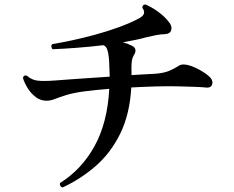

<svg xmlns="http://www.w3.org/2000/svg" viewBox="-20 -792 1040 854"><path d="M258 42Q251 40 248 34Q245 28 247 22Q343 -38 400.5 -142Q458 -246 466 -397Q403 -392 354.5 -385.5Q306 -379 274 -369Q242 -359 223.5 -351.5Q205 -344 186 -344Q161 -344 140 -359.5Q119 -375 104 -398.5Q89 -422 82 -445Q85 -460 100 -455Q120 -437 146 -433.5Q172 -430 225 -434Q247 -436 285 -438.5Q323 -441 371 -444.5Q419 -448 468 -451Q467 -472 466.5 -493.5Q466 -515 464 -537Q462 -557 457 -571.5Q452 -586 440 -591Q381 -584 322.5 -579.5Q264 -575 214 -573Q209 -578 208.5 -585Q208 -592 213 -596Q251 -602 300 -612.5Q349 -623 402.5 -637.5Q456 -652 507 -670.5Q558 -689 598 -710Q618 -721 620.5 -732.5Q623 -744 613 -757Q613 -772 627 -772Q656 -760 685 -738.5Q714 -717 732 -693Q747 -674 741.5 -657.5Q736 -641 713 -640Q697 -640 675.5 -636Q654 -632 634 -627Q609 -620 582.5 -614.5Q556 -609 527 -604Q553 -596 568 -588Q594 -574 574 -544Q567 -532 565.5 -512Q564 -492 565 -466V-458Q597 -460 625 -461.5Q653 -463 672 -464Q708 -467 731.5 -476.5Q755 -486 776 -500Q794 -511 829 -499Q849 -492 871 -479.5Q893 -467 906 -456Q929 -437 924 -418Q919 -399 893 -403Q873 -405 838.5 -406Q804 -407 770 -408Q724 -409 671 -407.5Q618 -406 564 -403Q557 -283 514.5 -197Q472 -111 405 -53Q338 5 258 42Z"/></svg>

Font: Zen Old Mincho
Style: Bold
Weight: 700
Designer: Yoshimichi Ohira
Foundry: Positype
Version: Version 1.500